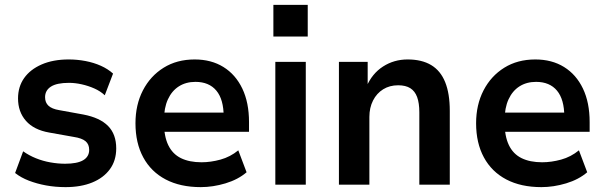

<svg xmlns="http://www.w3.org/2000/svg" viewBox="-20 -758 2480 788"><path d="M249 10Q207 10 169 3Q131 -4 98.5 -16.5Q66 -29 42 -48L75 -137Q99 -120 127.5 -108.5Q156 -97 187 -91.5Q218 -86 247 -86Q297 -86 321.5 -100.5Q346 -115 346 -143Q346 -166 331 -178.5Q316 -191 283 -196L182 -214Q119 -225 86.5 -262Q54 -299 54 -354Q54 -402 79 -437.5Q104 -473 151 -493.5Q198 -514 262 -514Q297 -514 331 -507.5Q365 -501 394 -488Q423 -475 444 -456L410 -367Q392 -384 367 -395Q342 -406 315 -412Q288 -418 263 -418Q213 -418 189 -402.5Q165 -387 165 -359Q165 -337 179 -324Q193 -311 223 -306L322 -288Q390 -275 423.5 -241Q457 -207 457 -149Q457 -99 431 -63.5Q405 -28 358.5 -9Q312 10 249 10Z M804 10Q720 10 660 -21.5Q600 -53 568 -112Q536 -171 536 -252Q536 -328 566.5 -387Q597 -446 651.5 -480Q706 -514 779 -514Q847 -514 897 -483Q947 -452 974.5 -394.5Q1002 -337 1002 -257V-217H636V-296H914L898 -279Q898 -350 868 -386Q838 -422 782 -422Q743 -422 714 -403.5Q685 -385 669 -350Q653 -315 653 -265V-255Q653 -199 670.5 -162.5Q688 -126 722.5 -109Q757 -92 807 -92Q845 -92 885 -103Q925 -114 958 -141L992 -51Q957 -21 905.5 -5.5Q854 10 804 10Z M1102 -608V-738H1243V-608ZM1110 0V-504H1235V0Z M1371 0V-504H1489V-402H1484Q1507 -456 1552 -485Q1597 -514 1653 -514Q1711 -514 1749.5 -491Q1788 -468 1807 -421Q1826 -374 1826 -303V0H1701V-297Q1701 -335 1692 -359.5Q1683 -384 1664 -396Q1645 -408 1614 -408Q1579 -408 1552.5 -391.5Q1526 -375 1511 -345.5Q1496 -316 1496 -278V0Z M2202 10Q2118 10 2058 -21.5Q1998 -53 1966 -112Q1934 -171 1934 -252Q1934 -328 1964.5 -387Q1995 -446 2049.5 -480Q2104 -514 2177 -514Q2245 -514 2295 -483Q2345 -452 2372.5 -394.5Q2400 -337 2400 -257V-217H2034V-296H2312L2296 -279Q2296 -350 2266 -386Q2236 -422 2180 -422Q2141 -422 2112 -403.5Q2083 -385 2067 -350Q2051 -315 2051 -265V-255Q2051 -199 2068.5 -162.5Q2086 -126 2120.5 -109Q2155 -92 2205 -92Q2243 -92 2283 -103Q2323 -114 2356 -141L2390 -51Q2355 -21 2303.5 -5.5Q2252 10 2202 10Z"/></svg>

Font: Nunitoga
Style: Bold
Weight: 700
Designer: Vernon Adams
Foundry: Vernon Adams
Version: Version 1.0